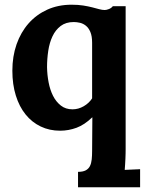

<svg xmlns="http://www.w3.org/2000/svg" viewBox="-20 -536 613 811"><path d="M510.7 94.2Q510.7 101.6 510.5 111.8Q510.3 122.1 509.8 133.8Q509.3 145.5 508.5 158Q507.8 170.4 506.8 181.6L571.8 178.7V254.9H309.6V189.9Q330.1 189.9 342 183.6Q354 177.2 359.9 165.5Q365.7 153.8 367.4 137.5Q369.1 121.1 369.1 101.1L370.1 -40H369.1Q336.9 -8.8 303.2 3.7Q269.5 16.1 233.9 16.1Q189 16.1 151.9 -1.7Q114.7 -19.5 88.1 -52.5Q61.5 -85.4 46.9 -132.3Q32.2 -179.2 32.2 -237.3Q32.2 -297.9 50 -348.9Q67.9 -399.9 100.6 -437Q133.3 -474.1 179.4 -495.1Q225.6 -516.1 282.2 -516.1Q310.1 -516.1 331.5 -512.7Q353 -509.3 369.9 -504.9Q386.7 -500.5 399.4 -497.1Q412.1 -493.7 422.4 -493.7Q429.7 -493.7 440.2 -497.8Q450.7 -502 456.5 -509.8H510.7ZM286.1 -74.2Q311 -74.2 333.5 -87.2Q356 -100.1 369.1 -120.6V-355.5Q369.1 -383.3 361.8 -400.6Q354.5 -418 343 -427.2Q331.5 -436.5 317.9 -439.7Q304.2 -442.9 291.5 -442.9Q258.3 -442.9 236.3 -426.3Q214.4 -409.7 201.7 -382.6Q189 -355.5 183.8 -321.3Q178.7 -287.1 178.7 -252.4Q179.2 -220.2 185.3 -188.2Q191.4 -156.2 204.1 -131.1Q216.8 -106 237.1 -90.1Q257.3 -74.2 286.1 -74.2Z"/></svg>

Font: DimaFred
Style: Bold
Weight: 800
Designer: R.Balvardi
Foundry: R.Balvardi (r.balvardi@gmail.com)
Version: Version 1.00;August 2, 2018;FontCreator 11.5.0.2427 64-bit